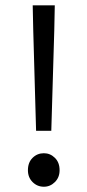

<svg xmlns="http://www.w3.org/2000/svg" viewBox="-20 -690 329 722"><path d="M105 -576.2 103 -669.9H186L184.1 -576.2L172.9 -198.2H115.7ZM85 -49.8Q85 -79.1 102.5 -96.4Q120.1 -113.8 145 -113.8Q168.9 -113.8 186.5 -96.4Q204.1 -79.1 204.1 -49.8Q204.1 -22.9 186.5 -5.4Q168.9 12.2 145 12.2Q120.1 12.2 102.5 -5.4Q85 -22.9 85 -49.8Z"/></svg>

Font: Pyidaungsu ZawDecode
Style: Regular
Weight: 400
Designer: Sun Tun
Foundry: Your Own Font Foundry
Version: Version 2.50